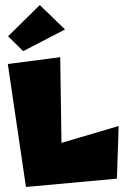

<svg xmlns="http://www.w3.org/2000/svg" viewBox="-20 -758 513 762"><path d="M12 -614 138 -738 238 -641 72 -555ZM11 -504 83 -16 444 -49 451 -258 224 -191 219 -531Z"/></svg>

Font: Super Mario
Style: Regular
Weight: 400
Version: Version 1.0